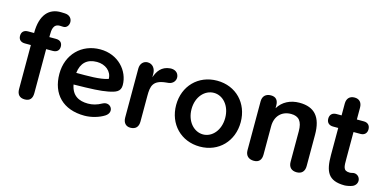

<svg xmlns="http://www.w3.org/2000/svg" viewBox="-69 -1057 2870 1433"><g transform="rotate(15 1366.5 -340.5)"><path d="M164 8C204 8 222 -15 222 -56V-396H273C305 -396 323 -413 323 -442C323 -472 305 -489 273 -489H222V-505C222 -543 224 -593 279 -591L301 -590C356 -587 366 -687 288 -690L260 -691C167 -694 104 -631 104 -490V-489H58C26 -489 8 -472 8 -442C8 -413 26 -396 58 -396H104V-56C104 -15 124 8 164 8Z M626 10C678 10 738 -7 778 -33C838 -72 791 -143 735 -114C696 -92 662 -84 628 -84C557 -84 503 -112 488 -194C629 -196 692 -199 751 -210C807 -221 844 -233 844 -284C844 -394 753 -499 614 -499C471 -499 365 -395 365 -244C365 -88 460 10 626 10ZM485 -283C494 -361 538 -402 614 -402C679 -402 731 -361 731 -302C669 -281 572 -283 485 -283Z M980 8C1021 8 1042 -15 1042 -56V-255C1042 -331 1052 -377 1151 -387L1170 -389C1205 -393 1225 -422 1221 -450C1216 -485 1186 -500 1153 -497C1088 -491 1059 -448 1042 -398V-425C1042 -465 1019 -497 980 -497C951 -497 924 -475 924 -434V-56C924 -15 946 8 980 8Z M1517 10C1663 10 1766 -98 1766 -245C1766 -391 1663 -499 1517 -499C1371 -499 1267 -391 1267 -245C1267 -98 1371 10 1517 10ZM1517 -84C1447 -84 1386 -149 1386 -245C1386 -341 1447 -405 1517 -405C1586 -405 1646 -341 1646 -245C1646 -149 1586 -84 1517 -84Z M1934 8C1974 8 1993 -15 1993 -56V-275C1993 -351 2040 -402 2114 -402C2174 -402 2202 -368 2202 -292V-56C2202 -15 2225 8 2265 8C2304 8 2326 -15 2326 -56V-298C2326 -434 2270 -499 2153 -499C2083 -499 2023 -469 1990 -413V-434C1990 -475 1971 -497 1933 -497C1894 -497 1869 -475 1869 -434V-56C1869 -15 1894 8 1934 8Z M2636 10C2649 10 2678 5 2695 -2C2720 -12 2732 -36 2728 -58C2723 -83 2703 -97 2682 -97C2669 -97 2664 -92 2649 -92C2596 -92 2598 -124 2598 -189V-392H2652C2683 -392 2701 -411 2701 -440C2701 -470 2683 -489 2652 -489H2598V-580C2598 -621 2576 -643 2540 -643C2503 -643 2480 -621 2480 -580V-489H2440C2408 -489 2390 -470 2390 -440C2390 -411 2408 -392 2440 -392H2480V-182C2480 -56 2508 10 2636 10Z"/></g></svg>

Font: SN Pro SemiBold
Style: Regular
Weight: 600
Designer: Tobias Whetton
Foundry: Supernotes
Version: Version 1.003;Glyphs 3.3 (3324)